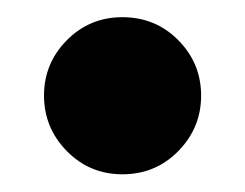

<svg xmlns="http://www.w3.org/2000/svg" viewBox="-20 -417 280 219"><path d="M119.6 -397.4Q157.4 -397.4 183.4 -371.1Q209.4 -344.8 209.4 -308Q209.4 -271.2 183.4 -244.7Q157.4 -218.2 119.6 -218.2Q82.2 -218.2 56.2 -244.7Q30.2 -271.2 30.2 -308Q30.2 -344.8 56.2 -371.1Q82.2 -397.4 119.6 -397.4Z"/></svg>

Font: Firava
Style: Regular
Weight: 400
Designer: Carrois Corporate & Edenspiekermann AG
Foundry: Greg Finn Gibson
Version: Version 5.000